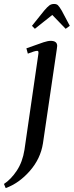

<svg xmlns="http://www.w3.org/2000/svg" viewBox="-46 -651 374 974"><path d="M-25.9 282.2Q9.8 258.8 39.1 214.8Q68.4 170.9 78.1 108.9L147.9 -372.1Q149.9 -383.3 148.9 -388.2Q147.9 -393.1 143.1 -393.1Q130.9 -393.1 95.2 -378.9L87.9 -405.8Q151.9 -429.2 174.6 -436.5Q197.3 -443.8 210.9 -443.8Q244.1 -443.8 244.1 -418Q244.1 -413.6 242.2 -401.9L171.9 76.2Q159.7 154.3 105 216.6Q50.3 278.8 -17.1 303.2ZM116.2 -520 178.2 -597.2Q194.3 -616.2 204.3 -623.5Q214.4 -630.9 228 -630.9Q241.2 -630.9 248 -624.3Q254.9 -617.7 267.1 -597.2L308.1 -520L287.1 -504.9L219.2 -575.2L130.9 -504.9Z"/></svg>

Font: Dehuti Alt
Style: Bold-Italic
Weight: 700
Version: Version 1.2